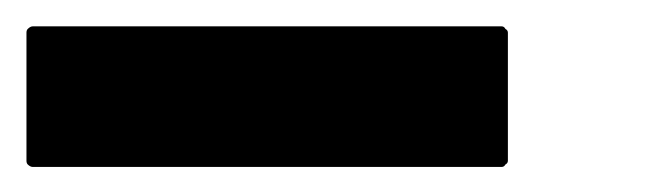

<svg xmlns="http://www.w3.org/2000/svg" viewBox="-38 -493 498 148"><path d="M353.5 -467.8Q353.5 -434.6 353.5 -369.1Q353.5 -367.2 351.6 -366.2Q350.6 -364.3 348.6 -364.3Q227.5 -364.3 -12.7 -364.3Q-14.6 -364.3 -16.6 -366.2Q-17.6 -367.2 -17.6 -369.1Q-17.6 -402.3 -17.6 -467.8Q-17.6 -469.7 -16.6 -470.7Q-14.6 -472.7 -12.7 -472.7Q107.4 -472.7 348.6 -472.7Q350.6 -472.7 351.6 -470.7Q353.5 -469.7 353.5 -467.8Z"/></svg>

Font: Typeface
Style: Regular
Weight: 400
Version: Version 1.0